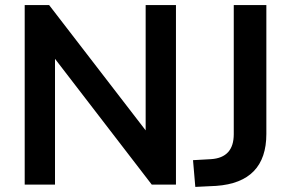

<svg xmlns="http://www.w3.org/2000/svg" viewBox="-20 -725 1143 754"><path d="M77 0V-705H173L552 -213V-705H671V0H576L196 -494V0ZM747 9 738 -96 809 -100Q898 -106 898 -198V-705H1026V-199Q1026 -9 829 5Z"/></svg>

Font: Nunito Sans
Style: Bold
Weight: 700
Designer: Vernon Adams
Foundry: Vernon Adams
Version: Version 3.101; ttfautohint (v1.8.4.7-5d5b);gftools[0.9.27]